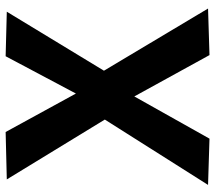

<svg xmlns="http://www.w3.org/2000/svg" viewBox="-60 -682 745 664"><g transform="rotate(-90 312.0 -349.5)"><path d="M5 -2 231 -359 24 -698 188 -702 321 -459 450 -702 604 -698 400 -362 615 -2 454 3 311 -257 165 3Z"/></g></svg>

Font: Georama ExtraCondensed Thin SemiBold
Style: Regular
Weight: 600
Version: Version 1.001